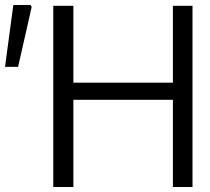

<svg xmlns="http://www.w3.org/2000/svg" viewBox="-23 -744 835 764"><path d="M189 -721H269V-415H665V-721H743V0H665V-347H269V0H189ZM30 -724H99L103 -716L49 -478H-3Z"/></svg>

Font: Nebula Sans Book
Style: Regular
Weight: 400
Designer: Paul D. Hunt for Adobe (as Source Sans)
Foundry: Nebula Entertainment & Broadcasting LLC
Version: Version 1.010